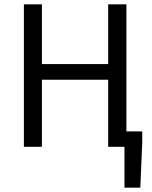

<svg xmlns="http://www.w3.org/2000/svg" viewBox="-20 -676 701 884"><path d="M553 188V0H478V-309H173V0H90V-656H173V-381H478V-656H562V-71H635V-21L626 188Z"/></svg>

Font: Pinyin1712
Style: Regular
Weight: 400
Version: Version 1